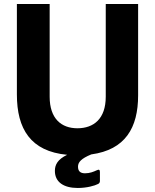

<svg xmlns="http://www.w3.org/2000/svg" viewBox="-20 -762 771 955"><path d="M506 -742V-281C506 -171 446 -124 365 -124C285 -124 227 -172 227 -281V-742H64V-292C64 -121 132 -9 314 8C266 31 253 58 253 88C253 144 297 173 367 173C411 173 451 162 468 153C474 150 477 145 477 138V94C477 83 473 79 461 85C446 92 427 100 403 100C379 100 368 89 368 67C368 45 383 27 434 6C603 -17 667 -126 667 -288V-742Z"/></svg>

Font: 18Franklin
Style: Bold
Weight: 700
Designer: Pablo Impallari, Rodrigo Fuenzalida (Modified by Dan O. Williams)
Version: Version 0.025;PS 000.025;hotconv 1.0.88;makeotf.lib2.5.64775